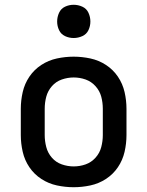

<svg xmlns="http://www.w3.org/2000/svg" viewBox="-20 -775 616 803"><path d="M288 8Q323 8 358 0.5Q393 -7 423 -26.5Q453 -46 473 -75.5Q493 -105 501 -140Q509 -175 509 -210V-320Q509 -355 501 -390Q493 -425 473 -454.5Q453 -484 423 -503.5Q393 -523 358 -530.5Q323 -538 288 -538Q253 -538 218 -530.5Q183 -523 153 -503.5Q123 -484 103 -454.5Q83 -425 75 -390Q67 -355 67 -320V-210Q67 -175 75 -140Q83 -105 103 -75.5Q123 -46 153 -26.5Q183 -7 218 0.5Q253 8 288 8ZM288 -79Q263 -79 238.5 -87.5Q214 -96 197 -115.5Q180 -135 173.5 -160Q167 -185 167 -210V-320Q167 -346 173.5 -370.5Q180 -395 197 -414.5Q214 -434 238.5 -442.5Q263 -451 288 -451Q314 -451 338 -442.5Q362 -434 379.5 -414.5Q397 -395 403.5 -370.5Q410 -346 410 -320V-210Q410 -185 403.5 -160Q397 -135 379.5 -115.5Q362 -96 338 -87.5Q314 -79 288 -79ZM288 -616Q307 -616 324.5 -624Q342 -632 350 -649Q358 -666 358 -685Q358 -704 350 -721.5Q342 -739 324.5 -747Q307 -755 288 -755Q269 -755 252 -747Q235 -739 227 -721.5Q219 -704 219 -685Q219 -666 227 -649Q235 -632 252 -624Q269 -616 288 -616Z"/></svg>

Font: Iosevka Sparkle Medium
Style: Regular
Weight: 500
Designer: Belleve Invis
Foundry: Belleve Invis
Version: Version 4.5.0; ttfautohint (v1.8.3)